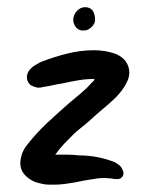

<svg xmlns="http://www.w3.org/2000/svg" viewBox="-20 -540 417 535"><path d="M134 -109Q153 -109 168.5 -109Q184 -109 200 -107Q252 -107 300 -88Q307 -84 312.5 -79.5Q318 -75 321 -68Q327 -57 321.5 -48.5Q316 -40 305 -41Q299 -41 294.5 -42Q290 -43 285 -43Q267 -45 249.5 -42.5Q232 -40 215 -37Q188 -31 161 -27.5Q134 -24 107 -26Q94 -28 82.5 -31.5Q71 -35 60 -43Q29 -65 39 -103Q43 -121 56 -137Q82 -170 112 -198Q142 -226 173 -253Q190 -267 206.5 -281Q223 -295 237 -311Q243 -315 243 -320Q221 -320 199.5 -316.5Q178 -313 156 -308Q143 -306 129.5 -303Q116 -300 102 -298Q92 -295 83 -296Q75 -298 68 -301.5Q61 -305 57 -314Q51 -331 63 -346Q70 -354 78 -358.5Q86 -363 93 -367Q129 -381 166.5 -390.5Q204 -400 242 -400Q272 -400 299 -391Q327 -381 336.5 -357.5Q346 -334 332 -308Q321 -287 303 -269Q287 -253 268 -237.5Q249 -222 231 -205Q220 -195 207 -185Q194 -175 183 -164Q171 -152 158.5 -139Q146 -126 134 -109ZM214 -455Q201 -454 193 -462.5Q185 -471 184 -484Q184 -498 194 -509Q204 -520 217 -520Q244 -520 245 -485Q245 -474 235 -464.5Q225 -455 214 -455Z"/></svg>

Font: Delicious Handrawn
Style: Regular
Weight: 400
Designer: Agung Rohmat
Foundry: Agung Rohmat
Version: Version 1.002; ttfautohint (v1.8.4.7-5d5b);gftools[0.9.27]